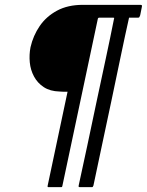

<svg xmlns="http://www.w3.org/2000/svg" viewBox="-20 -693 606 793"><path d="M259 -314Q251 -314 243 -314Q235 -314 226 -315Q187 -316 161 -333Q135 -350 120.5 -377Q106 -404 103 -435.5Q100 -467 106 -498Q117 -546 144 -585.5Q171 -625 215.5 -649Q260 -673 322 -673Q382 -673 441 -673Q500 -673 559 -673Q564 -673 565.5 -671.5Q567 -670 566 -665L559 -630Q557 -624 555.5 -622Q554 -620 550 -620Q541 -620 531.5 -620Q522 -620 513 -620Q496 -544 477.5 -455Q459 -366 439.5 -273.5Q420 -181 401 -92.5Q382 -4 366 73Q364 78 363 79Q362 80 358 80H312Q307 80 305.5 79Q304 78 305 73Q322 -3 340.5 -91.5Q359 -180 378.5 -271.5Q398 -363 417 -451.5Q436 -540 451 -616Q452 -618 451.5 -619Q451 -620 447 -620Q433 -620 418.5 -620Q404 -620 390 -620Q385 -620 384 -615L238 73Q237 78 236 79Q235 80 231 80H181Q178 80 177 79Q176 78 177 73Z"/></svg>

Font: Glory
Style: Italic
Weight: 400
Italic angle: -12°
Designer: Robert Leuschke
Foundry: Robert Leuschke
Version: Version 1.011